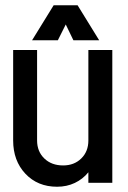

<svg xmlns="http://www.w3.org/2000/svg" viewBox="-20 -695 488 730"><path d="M316 -505H407V0H316V-40Q295 -14 264.5 0.5Q234 15 197 15Q123 15 76.5 -34.5Q30 -84 30 -161V-505H121V-161Q121 -119 148.5 -92.5Q176 -66 220 -66Q262 -66 289 -92.5Q316 -119 316 -161ZM275 -675 357 -542H259L230 -602L200 -542H102L184 -675Z"/></svg>

Font: Akshar
Style: Regular
Weight: 400
Designer: Tall Chai
Foundry: Tall Chai
Version: Version 1.000